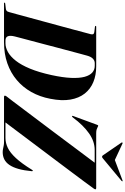

<svg xmlns="http://www.w3.org/2000/svg" viewBox="217 -1174 951 1458"><g transform="rotate(90 693.0 -445.5)"><path d="M-15.5 -4Q-15.5 -6 -14 -7.2Q-12.5 -8.5 -9 -9L31.5 -14Q39 -15 44 -18.2Q49 -21.5 52 -26.8Q55 -32 56.5 -39.5Q62.5 -60 73.2 -100Q84 -140 98.2 -192.2Q112.5 -244.5 128.2 -302.5Q144 -360.5 159.5 -417.8Q175 -475 188.5 -524.8Q202 -574.5 211.2 -610.2Q220.5 -646 224.5 -660Q227 -672.5 223.5 -678Q220 -683.5 208.5 -685.5L168.5 -690.5Q164 -691.5 162.5 -692.5Q161 -693.5 161 -696Q161 -698 162.8 -699Q164.5 -700 168 -700H469.5Q535 -700 587.8 -678.2Q640.5 -656.5 675 -612.8Q709.5 -569 720.8 -503.8Q732 -438.5 714.5 -351Q699.5 -272 663.2 -207.5Q627 -143 572.2 -96.8Q517.5 -50.5 445.2 -25.2Q373 0 285 0H-9.5Q-12.5 0 -14 -1Q-15.5 -2 -15.5 -4ZM292.5 -11Q326 -11 360 -30Q394 -49 426 -89.8Q458 -130.5 485.8 -197.5Q513.5 -264.5 534.5 -360Q553.5 -447.5 556 -510Q558.5 -572.5 547.8 -612Q537 -651.5 515.5 -670.2Q494 -689 464.5 -689H444Q425.5 -689 410.8 -675.5Q396 -662 387.5 -632.5Q382.5 -614.5 373.2 -580Q364 -545.5 351.8 -500Q339.5 -454.5 326.2 -404Q313 -353.5 299.8 -303.2Q286.5 -253 274.8 -208.8Q263 -164.5 254.2 -131.2Q245.5 -98 241.5 -82.5Q232.5 -46.5 240 -28.8Q247.5 -11 272.5 -11ZM1044 0H700Q691 0 691 -7Q691 -9.5 692.5 -12.8Q694 -16 697.5 -20.5Q708 -33.5 733.8 -67.5Q759.5 -101.5 795.5 -149.5Q831.5 -197.5 874 -253.8Q916.5 -310 960.2 -368.2Q1004 -426.5 1045.2 -481.8Q1086.5 -537 1120.5 -582.5Q1154.5 -628 1177.5 -658.5Q1200.5 -689 1207 -697.5L1220.5 -688.5H1103Q1038.5 -688.5 977.2 -645.5Q916 -602.5 857.5 -524Q854 -519 851.2 -517.5Q848.5 -516 846 -517Q844 -518 844.2 -521.2Q844.5 -524.5 847 -529.5L911 -703.5Q914 -710.5 915 -712.8Q916 -715 919.5 -715Q923 -715 929.2 -711.2Q935.5 -707.5 946.5 -703.8Q957.5 -700 974.5 -700H1392Q1397.5 -700 1399.8 -698.5Q1402 -697 1402 -694Q1402 -691 1400.5 -688.2Q1399 -685.5 1396.5 -681.5Q1374.5 -650.5 1343 -608.5Q1311.5 -566.5 1274.5 -516.8Q1237.5 -467 1197.2 -413.8Q1157 -360.5 1117.2 -307.5Q1077.5 -254.5 1040.5 -205.5Q1003.5 -156.5 972.8 -115.5Q942 -74.5 920 -45.2Q898 -16 888 -3L877 -11H1012Q1050.5 -11 1087.8 -29Q1125 -47 1165.2 -90.5Q1205.5 -134 1253 -211Q1256 -215.5 1257.5 -217.2Q1259 -219 1261 -218.5Q1263 -218.5 1264 -216.2Q1265 -214 1264.5 -210.5Q1259 -151.5 1247.2 -110Q1235.5 -68.5 1217.5 -41.8Q1199.5 -15 1175 -2.5Q1150.5 10 1120 10Q1107.5 10 1095.5 7.5Q1083.5 5 1071 2.5Q1058.5 0 1044 0ZM1214 -825.5 1056 -899Q1050.5 -902 1048.5 -900Q1046.5 -899 1046 -897Q1045.5 -895 1047 -892.5L1143.5 -752Q1146.5 -748 1148.5 -746.2Q1150.5 -744.5 1154.5 -744.5Q1158.5 -744.5 1161.5 -746.2Q1164.5 -748 1169 -752L1338 -892.5Q1340.5 -895 1341.2 -897Q1342 -899 1341 -900Q1339.5 -901 1337.2 -900.8Q1335 -900.5 1332 -899L1137 -825.5Z"/></g></svg>

Font: Fraunces 120pt
Style: Bold Italic
Weight: 700
Italic angle: -16°
Version: Version 1.000;[b76b70a41]